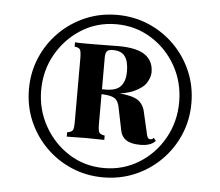

<svg xmlns="http://www.w3.org/2000/svg" viewBox="-45 -832 754 657"><g transform="rotate(5 332.5 -503.0)"><path d="M332 -782Q390 -782 440.5 -760.5Q491 -739 529.5 -700.5Q568 -662 589.5 -611.5Q611 -561 611 -503Q611 -445 589.5 -394.5Q568 -344 529.5 -305.5Q491 -267 440.5 -245.5Q390 -224 332 -224Q274 -224 223.5 -245.5Q173 -267 134.5 -305.5Q96 -344 74.5 -394.5Q53 -445 53 -503Q53 -561 74.5 -611.5Q96 -662 134.5 -700.5Q173 -739 223.5 -760.5Q274 -782 332 -782ZM266 -523Q300 -523 314.5 -522Q329 -521 336.5 -519.5Q344 -518 355 -516Q408 -512 427.5 -498Q447 -484 452 -457L467 -392Q469 -380 472 -374Q475 -368 482 -368Q489 -368 493 -374L501 -364Q493 -355 480 -350.5Q467 -346 449 -346Q417 -346 400.5 -357Q384 -368 380 -389L365 -462Q362 -481 354.5 -491Q347 -501 328.5 -504.5Q310 -508 268 -508ZM332 -750Q266 -750 212.5 -716.5Q159 -683 127 -627Q95 -571 95 -503Q95 -436 127 -379.5Q159 -323 212.5 -289.5Q266 -256 332 -256Q398 -256 452 -289.5Q506 -323 537.5 -379.5Q569 -436 569 -503Q569 -571 537.5 -627Q506 -683 452 -716.5Q398 -750 332 -750ZM344 -676Q409 -676 437.5 -655.5Q466 -635 466 -597Q466 -580 454.5 -561Q443 -542 412 -528Q381 -514 322 -511L261 -508Q261 -508 261 -516Q261 -524 261 -524H314Q352 -524 367 -542Q382 -560 382 -591Q382 -626 369.5 -643.5Q357 -661 328 -661Q313 -661 307.5 -655Q302 -649 302 -633V-404Q302 -381 306.5 -375Q311 -369 325 -367V-352Q313 -352 296.5 -352.5Q280 -353 263 -353Q243 -353 225 -352.5Q207 -352 196 -352V-367Q210 -369 214.5 -375Q219 -381 219 -404V-623Q219 -647 214.5 -653.5Q210 -660 196 -661V-676Q207 -675 224.5 -675Q242 -675 258 -675Q286 -675 310 -675.5Q334 -676 344 -676Z"/></g></svg>

Font: Playfair Display
Style: Bold
Weight: 700
Designer: Claus Eggers Sørensen
Foundry: Claus Eggers Sørensen
Version: Version 1.203